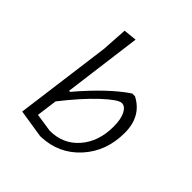

<svg xmlns="http://www.w3.org/2000/svg" viewBox="-136 -555 655 655"><g transform="rotate(45 191.5 -227.5)"><path d="M51 -12 97 -360 103 -454 151 -459 114 -175H119Q204 -275 273 -321H286Q350 -288 350 -208Q350 -119 295.5 -59Q241 1 158 4H153ZM271 -273Q254 -273 207.5 -229.5Q161 -186 107 -117L97 -42L164 -32Q228 -32 268 -78Q308 -124 308 -196Q308 -232 297.5 -252.5Q287 -273 271 -273Z"/></g></svg>

Font: Alegreya Sans Light
Style: Italic
Weight: 300
Italic angle: -7°
Designer: Juan Pablo del Peral
Foundry: Huerta Tipografica
Version: Version 2.007